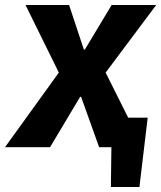

<svg xmlns="http://www.w3.org/2000/svg" viewBox="-61 -588 644 767"><path d="M41 -568H215L274 -390H278L385 -568H563L361 -298L451 -118H529L496 159H382L384 0H335L263 -201H259L139 0H-41L174 -298Z"/></svg>

Font: Qjlgwqiwhsfqbnnlvksmvfsycuq
Style: Regular
Weight: 700
Italic angle: -8°
Designer: Carrois Corporate & Edenspiekermann
Foundry: Carrois Corporate GbR & Edenspiekermann AG
Version: Version 2.001